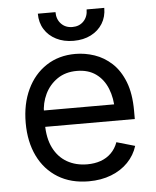

<svg xmlns="http://www.w3.org/2000/svg" viewBox="-53 -790 687 846"><g transform="rotate(-5 290.0 -366.5)"><path d="M305.7 11.7Q227.1 11.7 169.7 -23.4Q112.3 -58.6 81.5 -121.8Q50.8 -185.1 50.8 -268.6Q50.8 -352.5 81.1 -416.5Q111.3 -480.5 166.3 -516.6Q221.2 -552.7 294.9 -552.7Q337.4 -552.7 379.4 -538.6Q421.4 -524.4 455.8 -492.7Q490.2 -460.9 510.7 -408.7Q531.2 -356.4 531.2 -280.3V-244.1H110.4V-316.4H485.8L447.3 -289.1Q447.3 -343.8 430.2 -386.2Q413.1 -428.7 379.2 -453.1Q345.2 -477.5 294.9 -477.5Q244.6 -477.5 208.7 -452.9Q172.9 -428.2 153.8 -388.7Q134.8 -349.1 134.8 -303.7V-255.9Q134.8 -193.8 156.2 -150.9Q177.7 -107.9 216.3 -85.7Q254.9 -63.5 305.7 -63.5Q338.4 -63.5 365.2 -73Q392.1 -82.5 411.6 -101.8Q431.2 -121.1 441.4 -149.4L522.5 -126Q509.8 -85 479.7 -54Q449.7 -22.9 405.3 -5.6Q360.8 11.7 305.7 11.7ZM293 -610.8Q249.5 -610.8 216.3 -627.7Q183.1 -644.5 164.6 -674.3Q146 -704.1 146 -743.7H224.1Q224.1 -711.9 243.2 -691.9Q262.2 -671.9 293 -671.9Q323.7 -671.9 342.8 -691.9Q361.8 -711.9 361.8 -743.7H439.9Q439.9 -704.1 421.4 -674.3Q402.8 -644.5 369.9 -627.7Q336.9 -610.8 293 -610.8Z"/></g></svg>

Font: GitLab Sans
Style: Regular
Weight: 400
Designer: Rasmus Andersson
Foundry: Modifications by GitLab B.V., manufactured by rsms
Version: Version 4.000;git-c8fb6b7